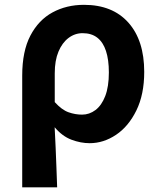

<svg xmlns="http://www.w3.org/2000/svg" viewBox="-20 -594 679 815"><path d="M74.3 201.1V-272.9Q74.3 -376.6 109 -442.9Q143.8 -509.3 203.1 -541.4Q262.3 -573.5 336.5 -573.5Q457.5 -573.5 524.9 -498.1Q592.2 -422.6 592.2 -288.9Q592.2 -192.9 558.8 -125Q525.5 -57.1 472.5 -21.7Q419.5 13.8 360.6 13.8Q322.5 13.8 283.2 -1Q243.9 -15.9 212 -53.9Q214.6 -8.7 216.2 33.2Q217.9 75 219.5 116.3Q221 157.5 222.6 201.1ZM328.3 -107.4Q359.3 -107.4 385.3 -126.9Q411.2 -146.4 426.7 -186.2Q442.1 -226.1 442.1 -286.6Q442.1 -340.3 429.9 -377.5Q417.8 -414.6 393.2 -433.9Q368.6 -453.2 330.6 -453.2Q297.9 -453.2 270.9 -432.9Q243.9 -412.5 228.2 -374.9Q212.4 -337.2 212.4 -282.8V-160.6Q242.3 -127.5 270.8 -117.5Q299.3 -107.4 328.3 -107.4Z"/></svg>

Font: Noto Sans TC Thin
Style: Regular
Weight: 100
Designer: Ryoko NISHIZUKA 西塚涼子 (kana, bopomofo & ideographs); Paul D. Hunt (Latin, Greek & Cyrillic); Sandoll Communications 산돌커뮤니
Foundry: Adobe
Version: Version 2.004-H2;hotconv 1.0.118;makeotfexe 2.5.65603